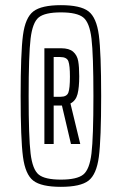

<svg xmlns="http://www.w3.org/2000/svg" viewBox="-20 -716 473 744"><path d="M60 -344Q60 -511 69 -579.5Q78 -648 109.5 -672Q141 -696 216 -696Q292 -696 323 -672Q354 -648 363 -580Q372 -512 372 -344Q372 -176 363 -108Q354 -40 323 -16Q292 8 216 8Q140 8 109 -16Q78 -40 69 -108.5Q60 -177 60 -344ZM342 -344Q342 -504 334.5 -566.5Q327 -629 302.5 -648.5Q278 -668 216 -668Q154 -668 130 -648.5Q106 -629 98.5 -566Q91 -503 91 -344Q91 -184 98.5 -121.5Q106 -59 130 -39.5Q154 -20 216 -20Q278 -20 302.5 -39.5Q327 -59 334.5 -121.5Q342 -184 342 -344ZM152 -529H217Q248 -529 263.5 -515.5Q279 -502 283 -479.5Q287 -457 287 -420Q287 -377 280.5 -351.5Q274 -326 253 -315L291 -158H255L220 -307H188V-158H152ZM251 -419Q251 -462 245 -478.5Q239 -495 213 -495H188V-341H215Q239 -341 245 -357.5Q251 -374 251 -419Z"/></svg>

Font: Saira Ultra Condensed Light
Style: Regular
Weight: 300
Width: 1
Designer: Hector Gatti with collaboration of the Omnibus-Type team
Foundry: Omnibus-Type
Version: Version 1.001; ttfautohint (v1.8)